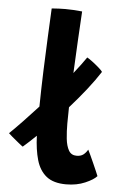

<svg xmlns="http://www.w3.org/2000/svg" viewBox="-121 -754 494 810"><g transform="rotate(5 126.0 -349.0)"><path d="M319 -26.5Q305.5 -11 270.2 4.2Q235 19.5 190 19.5Q136 19.5 106.2 -4.5Q76.5 -28.5 64 -72Q51.5 -115.5 49.5 -174Q20 -145.5 -6 -123Q-11 -126 -25 -137.5Q-39 -149 -52.5 -160.2Q-66 -171.5 -68.5 -174.5Q-44 -198 -13.5 -230Q17 -262 49.5 -297.5Q50.5 -372.5 53.2 -448.8Q56 -525 59.2 -593.8Q62.5 -662.5 65 -714.5Q97 -717 123 -717Q140 -717 157.2 -716Q174.5 -715 194 -713Q191 -660 187 -590.2Q183 -520.5 180 -451Q212.5 -492 232.5 -521.5Q239.5 -518 254.5 -506.8Q269.5 -495.5 283.2 -483.5Q297 -471.5 299.5 -466Q276.5 -430 243.8 -388.5Q211 -347 174 -305.5Q173 -263 173 -237Q173 -203 176.2 -172.5Q179.5 -142 190.2 -123.2Q201 -104.5 223.5 -104.5Q241.5 -104.5 252.2 -112.8Q263 -121 270.5 -134.5Q273.5 -129 280.8 -113.5Q288 -98 296.2 -79.5Q304.5 -61 311 -45.8Q317.5 -30.5 319 -26.5Z"/></g></svg>

Font: Grandstander SemiBold
Style: Regular
Weight: 600
Designer: Tyler Finck
Foundry: Etcetera Type Co
Version: Version 1.200; ttfautohint (v1.8.3)